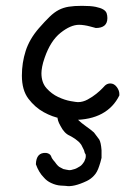

<svg xmlns="http://www.w3.org/2000/svg" viewBox="-20 -420 467 658"><path d="M328 121Q324 138 320 149Q313 171 302 182Q292 193 278 200Q232 222 205 217Q202 217 188 216Q172 215 155 207Q140 200 130 188Q113 171 103 143Q104 102 138 104Q151 106 155 115Q157 123 168 135Q179 151 187 154Q199 161 201 160Q203 161 216 163Q222 164 237 159Q241 158 254 150Q261 146 269 133Q274 123 274 115Q274 110 273 108Q270 105 268 95Q263 85 259 77Q255 71 250 66Q236 54 228 50Q224 48 219 45Q200 37 187 11Q176 -8 177 -22Q178 -33 179 -35Q183 -46 195 -47Q235 -46 236 -45Q236 -41 237 -36Q236 -26 239 -22Q242 -15 248 -9Q258 1 275 13Q292 25 302 34Q305 38 320 58Q326 68 328 95Q328 118 328 121ZM389 -93Q369 -52 329.5 -30.5Q290 -9 231 -9Q218 -9 189 -14Q160 -19 130 -35.5Q100 -52 77.5 -81.5Q55 -111 55 -161Q55 -205 68 -245.5Q81 -286 113 -323Q134 -347 150 -362.5Q166 -378 181.5 -386Q197 -394 215.5 -397Q234 -400 261 -400Q291 -400 308 -396.5Q325 -393 334 -387.5Q343 -382 345.5 -374.5Q348 -367 348 -358Q348 -324 308 -324Q309 -324 303 -325.5Q297 -327 288 -329.5Q279 -332 269 -333.5Q259 -335 251 -335Q222 -335 187.5 -307.5Q153 -280 133 -222Q127 -205 124.5 -191.5Q122 -178 122 -169Q122 -137 139.5 -117.5Q157 -98 179.5 -87.5Q202 -77 222 -73.5Q242 -70 247 -70Q264 -70 280.5 -79Q297 -88 310 -98.5Q323 -109 331.5 -118Q340 -127 340 -127Q348 -134 358 -134Q371 -134 380 -122Q389 -110 389 -98Z"/></svg>

Font: Gaegu
Style: Accents-Regular
Weight: 400
Designer: JIKJI
Foundry: JIKJI
Version: Version 1.00